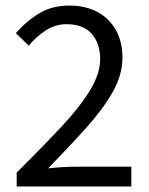

<svg xmlns="http://www.w3.org/2000/svg" viewBox="-20 -670 537 690"><path d="M40 0V-50Q135 -144 202.5 -216.5Q270 -289 305 -348Q340 -407 340 -458Q340 -513 310 -548Q280 -583 219 -583Q179 -583 145 -561Q111 -539 83 -506L37 -551Q77 -596 122.5 -623Q168 -650 229 -650Q288 -650 331 -626.5Q374 -603 397 -561Q420 -519 420 -463Q420 -401 385.5 -340Q351 -279 291 -212Q231 -145 153 -65Q179 -68 207 -69.5Q235 -71 260 -71H452V0Z"/></svg>

Font: Source Sans 3 ExtraLight
Style: Regular
Weight: 400
Version: Version 3.052;hotconv 1.1.0;makeotfexe 2.6.0